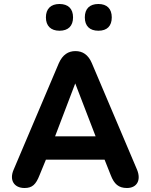

<svg xmlns="http://www.w3.org/2000/svg" viewBox="-20 -934 755 962"><path d="M103 8C142 8 160 -10 178 -56L210 -134H504L535 -56C552 -12 574 8 616 8C666 8 688 -31 667 -83L440 -618C422 -660 394 -678 358 -678C322 -678 294 -660 275 -618L48 -83C26 -32 50 8 103 8ZM357 -516 459 -251H256ZM473 -780C517 -780 540 -804 540 -847C540 -890 516 -914 473 -914C429 -914 405 -890 405 -847C405 -804 429 -780 473 -780ZM278 -780C322 -780 346 -804 346 -847C346 -890 322 -914 278 -914C235 -914 210 -890 210 -847C210 -804 235 -780 278 -780Z"/></svg>

Font: SN Pro
Style: Bold
Weight: 700
Designer: Tobias Whetton
Foundry: Supernotes
Version: Version 1.003;Glyphs 3.3 (3324)